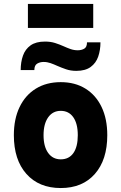

<svg xmlns="http://www.w3.org/2000/svg" viewBox="-20 -938 612 970"><path d="M287 12Q177 12 113.5 -59.2Q50 -130.5 50 -255Q50 -337 79 -397.2Q108 -457.5 161.2 -490.2Q214.5 -523 287 -523Q359 -523 411.8 -490.2Q464.5 -457.5 493.2 -397.5Q522 -337.5 522 -255Q522 -130.5 459.2 -59.2Q396.5 12 287 12ZM287 -133Q328.5 -133 350.8 -164.8Q373 -196.5 373 -255Q373 -313.5 350.2 -345.8Q327.5 -378 287 -378Q246.5 -378 223.2 -345Q200 -312 200 -255Q200 -198 223.2 -165.5Q246.5 -133 287 -133ZM365.5 -580Q337 -580 313.8 -588Q290.5 -596 270 -605Q252.5 -613 235.5 -619Q218.5 -625 200.5 -625Q182 -625 167.8 -616.5Q153.5 -608 153.5 -584H84.5Q84.5 -624 96 -656.8Q107.5 -689.5 134.5 -708.8Q161.5 -728 207.5 -728Q235.5 -728 258.2 -720.8Q281 -713.5 301 -704.5Q318.5 -696.5 336.2 -690.2Q354 -684 372.5 -684Q391.5 -684 405.5 -692Q419.5 -700 419.5 -724H487.5Q487.5 -685 476.2 -652.2Q465 -619.5 438.2 -599.8Q411.5 -580 365.5 -580ZM121 -797V-918H451V-797Z"/></svg>

Font: Overpass Black
Style: Regular
Weight: 900
Designer: Delve Withrington, Dave Bailey, Thomas Jockin
Foundry: Delve Fonts LLC
Version: Version 4.000; ttfautohint (v1.8.3)